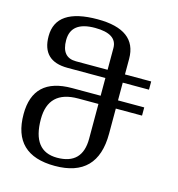

<svg xmlns="http://www.w3.org/2000/svg" viewBox="-110 -799 869 939"><g transform="rotate(15 324.5 -329.5)"><path d="M251.5 43.9Q39.1 43.9 39.1 -161.6Q39.1 -345.7 234.9 -345.7H379.9V-435.5H188Q58.6 -435.5 58.6 -561.5Q58.6 -703.1 269.5 -703.1Q467.8 -703.1 467.8 -556.2V-477.1H600.6V-435.5H467.8V-345.7H600.6V-304.2H467.8V-176.8Q467.8 43.9 251.5 43.9ZM379.9 -477.1V-586.9Q379.9 -659.2 268.1 -659.2Q146.5 -659.2 146.5 -564.9Q146.5 -477.1 219.7 -477.1ZM252 2.4Q379.9 2.4 379.9 -127.9V-304.2H277.3Q127 -304.2 127 -159.7Q127 2.4 252 2.4Z"/></g></svg>

Font: Kelvinch
Style: Regular
Weight: 400
Designer: Paul James MIller
Foundry: High-Logic / Made with FontCreator
Version: Version 3.30 September 23, 2016